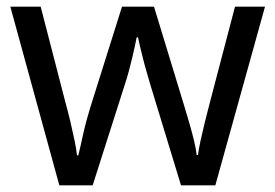

<svg xmlns="http://www.w3.org/2000/svg" viewBox="-20 -557 826 576"><path d="M431 -303Q425 -324 419 -344.5Q413 -365 408.5 -383.5Q404 -402 400 -418Q396 -434 394 -445H390Q388 -434 384.5 -418Q381 -402 376.5 -383Q372 -364 366.5 -343.5Q361 -323 354 -302L258 -1H158L11 -537H102L176 -251Q184 -222 191 -192.5Q198 -163 203.5 -136.5Q209 -110 211 -91H215Q218 -103 222 -121Q226 -139 230.5 -159Q235 -179 240.5 -199Q246 -219 251 -235L346 -537H442L534 -235Q541 -212 548.5 -186Q556 -160 562 -135.5Q568 -111 570 -92H574Q576 -109 581.5 -134.5Q587 -160 594.5 -190.5Q602 -221 610 -251L685 -537H775L626 -1H523Z"/></svg>

Font: utamil85
Style: Book
Weight: 400
Designer: Jelle Bosma - Monotype Design Team
Foundry: Monotype Imaging Inc.
Version: Version 2.003